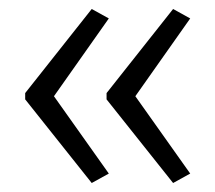

<svg xmlns="http://www.w3.org/2000/svg" viewBox="-20 -485 479 427"><path d="M36 -278V-264L184 -78L222 -99L100 -271L222 -444L184 -465ZM217 -278V-264L365 -78L403 -99L281 -271L403 -444L365 -465Z"/></svg>

Font: Noto Sans Kannada Condensed Light
Style: Regular
Weight: 300
Width: 3
Designer: Jelle Bosma - Monotype Design Team
Foundry: Monotype Imaging Inc.
Version: Version 2.005